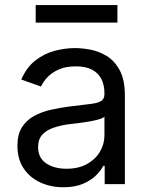

<svg xmlns="http://www.w3.org/2000/svg" viewBox="-20 -748 604 780"><path d="M237.3 12.7Q185.5 12.7 143.1 -7.1Q100.6 -26.9 75.7 -64.5Q50.8 -102.1 50.8 -155.3Q50.8 -202.1 69.3 -231.2Q87.9 -260.3 118.9 -277.1Q149.9 -293.9 187.3 -302.2Q224.6 -310.5 262.7 -315.4Q312.5 -321.8 343.8 -325.2Q375 -328.6 389.6 -336.9Q404.3 -345.2 404.3 -365.2V-368.2Q404.3 -403.3 391.4 -428Q378.4 -452.6 352.5 -465.6Q326.7 -478.5 288.1 -478.5Q248 -478.5 220 -466.3Q191.9 -454.1 173.8 -435.3Q155.8 -416.5 146.5 -396.5L66.4 -424.8Q87.9 -474.6 123.8 -502.4Q159.7 -530.3 201.9 -541.5Q244.1 -552.7 285.2 -552.7Q311.5 -552.7 345.7 -546.6Q379.9 -540.5 412.4 -521.2Q444.8 -502 466.1 -463.1Q487.3 -424.3 487.3 -359.4V0H405.3V-74.2H399.4Q391.1 -56.6 371.1 -36.4Q351.1 -16.1 318.1 -1.7Q285.2 12.7 237.3 12.7ZM250 -62.5Q299.8 -62.5 334.2 -82Q368.7 -101.6 386.5 -132.6Q404.3 -163.6 404.3 -197.3V-274.4Q398.9 -268.1 380.9 -262.9Q362.8 -257.8 339.4 -253.9Q315.9 -250 293.9 -247.3Q272 -244.6 258.8 -243.2Q226.1 -238.8 197.8 -229.2Q169.4 -219.7 152.1 -201.2Q134.8 -182.6 134.8 -150.4Q134.8 -106.9 167.2 -84.7Q199.7 -62.5 250 -62.5ZM457 -727.5V-656.2H125V-727.5Z"/></svg>

Font: GitLab Sans
Style: Regular
Weight: 400
Designer: Rasmus Andersson
Foundry: Modifications by GitLab B.V., manufactured by rsms
Version: Version 4.000;git-c8fb6b7